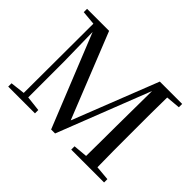

<svg xmlns="http://www.w3.org/2000/svg" viewBox="-143 -1001 1269 1269"><g transform="rotate(45 491.5 -366.0)"><path d="M724 0H933V-31L831 -40C829 -138 829 -239 829 -339V-392C829 -493 829 -593 831 -692L931 -701V-732H722L487 -134L248 -732H42V-701L141 -692L139 -43L37 -31V0H287V-31L181 -43V-379L176 -650L438 0H475L730 -652L727 -326C726 -238 727 -140 725 -40L626 -31V0Z"/></g></svg>

Font: Source Han Serif SC Medium
Style: Regular
Weight: 500
Designer: Ryoko NISHIZUKA 西塚涼子 (kana & ideographs); Frank Grießhammer (Latin, Greek & Cyrillic); Wenlong ZHANG 张文龙 (bopomofo); San
Foundry: Adobe
Version: Version 2.003;hotconv 1.1.1;makeotfexe 2.6.0